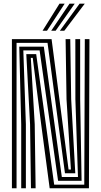

<svg xmlns="http://www.w3.org/2000/svg" viewBox="-20 -1010 544 1030"><path d="M43.9 0V-800H256.7L299 -475.7L347.8 -100.6H360.5L336.9 -477L331.9 -800H356.9L361.9 -477L383.9 -80.5H328.5L235 -779.9H68.8V0ZM93.8 0V-343.1L83.3 -759.8H215.1L311.7 -60.4H398.3L384.4 -477L384.2 -800H410L410.1 -477L417.7 -40.2H291.6L192.5 -739.6H105.1L118.8 -343.1V0ZM146.1 0 141.3 -343.1 121.1 -719.5H174.2L270.6 -19.5H432.1L435 -800H459.9L457.1 0H246.5L200.8 -343.9L155.7 -699.4H145.3L166.3 -343.1L171.1 0ZM208.2 -845 299.1 -990.3H326.9L232.1 -845ZM301 -845 407 -990.3H434.7L324.9 -845ZM254.6 -845 353 -990.3H380.8L278.4 -845Z"/></svg>

Font: Big Shoulders Inline Thin
Style: Regular
Weight: 100
Designer: Patric King
Foundry: XO Type Co
Version: Version 2.002